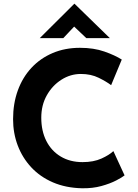

<svg xmlns="http://www.w3.org/2000/svg" viewBox="-20 -1000 737 1028"><path d="M647 -61Q635 -51 602.5 -34Q570 -17 523 -4Q476 9 419 8Q332 6 263.5 -23.5Q195 -53 147.5 -104Q100 -155 75 -221Q50 -287 50 -362Q50 -446 75.5 -516Q101 -586 148.5 -637Q196 -688 262 -716Q328 -744 408 -744Q482 -744 539 -724Q596 -704 632 -681L575 -544Q550 -563 508.5 -583.5Q467 -604 413 -604Q357 -604 308.5 -573Q260 -542 230.5 -489.5Q201 -437 201 -370Q201 -299 228 -245.5Q255 -192 305 -162Q355 -132 422 -132Q481 -132 523 -151Q565 -170 587 -191ZM442 -796 364 -870 398 -880 319 -796H193L378 -980H379L568 -796Z"/></svg>

Font: Reem Kufi Fun
Style: Bold
Weight: 700
Designer: Khaled Hosny
Version: Version 1.005